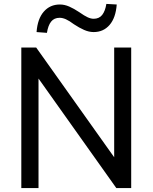

<svg xmlns="http://www.w3.org/2000/svg" viewBox="-20 -962 781 982"><path d="M89 0V-719H165L578 -138H564V-719H651V0H575L163 -580H177V0ZM220 -794 167 -798Q172 -866 204 -902.5Q236 -939 286 -939Q310 -939 334 -928.5Q358 -918 385 -900Q412 -881 428.5 -873.5Q445 -866 459 -866Q487 -866 502.5 -885.5Q518 -905 524 -942L577 -939Q572 -871 540.5 -834.5Q509 -798 459 -798Q435 -798 410 -809Q385 -820 358 -838Q334 -856 317 -863.5Q300 -871 285 -871Q257 -871 241.5 -851.5Q226 -832 220 -794Z"/></svg>

Font: Nunitoga
Style: Medium
Weight: 500
Designer: Vernon Adams
Foundry: Vernon Adams
Version: Version 1.0